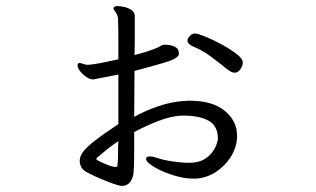

<svg xmlns="http://www.w3.org/2000/svg" viewBox="-20 -571 1040 631"><path d="M614 16Q591 16 564 9Q537 2 513.5 -8.5Q490 -19 475 -30Q460 -41 460 -49Q460 -57 473 -57Q482 -57 493 -53Q516 -45 547 -40.5Q578 -36 601 -36Q631 -36 649.5 -46.5Q668 -57 678.5 -72Q689 -87 692.5 -99Q696 -111 696 -114V-116Q696 -157 666 -174Q636 -191 584 -191H574Q541 -189 499.5 -173Q458 -157 421 -137Q421 -105 421 -73.5Q421 -42 420 -20Q419 2 417 8Q411 26 402 33Q393 40 382 40Q373 40 354.5 33.5Q336 27 315.5 18.5Q295 10 279 2Q263 -6 259 -9Q242 -21 242 -43Q242 -57 253 -72Q264 -87 291.5 -108.5Q319 -130 369 -163V-326L292 -311Q289 -310 285 -310Q276 -310 264.5 -317.5Q253 -325 244 -336Q235 -347 235 -356Q235 -362 238 -363Q239 -363 239.5 -363.5Q240 -364 241 -364Q246 -364 253.5 -361Q261 -358 268 -358H270Q286 -359 312 -364Q338 -369 369 -376Q369 -409 369 -441.5Q369 -474 368 -506Q368 -511 367 -515.5Q366 -520 364 -524Q362 -529 357.5 -534.5Q353 -540 353 -544Q353 -545 353.5 -545.5Q354 -546 354 -547Q357 -551 367 -551Q373 -551 386.5 -548.5Q400 -546 411.5 -538.5Q423 -531 423 -517Q423 -485 423 -453.5Q423 -422 422 -390Q445 -396 465.5 -402.5Q486 -409 501 -416Q505 -418 508.5 -420.5Q512 -423 518 -424H524Q528 -424 538.5 -422.5Q549 -421 558.5 -415Q568 -409 568 -394Q568 -388 558.5 -381Q549 -374 518 -364.5Q487 -355 422 -338Q422 -301 421.5 -263Q421 -225 421 -187Q459 -208 500.5 -222Q542 -236 582 -239Q585 -239 587 -239L598 -240Q601 -240 603 -240Q679 -240 719 -206.5Q759 -173 759 -126V-118Q757 -84 737.5 -54Q718 -24 688 -5Q658 14 624 16ZM751 -332Q741 -332 726 -344Q700 -365 672.5 -385.5Q645 -406 613 -419Q606 -422 601 -427Q596 -432 596 -438Q596 -443 599 -447Q609 -461 621 -461Q629 -461 654 -451Q679 -441 707.5 -425.5Q736 -410 757 -394Q778 -378 778 -365Q778 -355 770 -343.5Q762 -332 751 -332ZM369 -107Q349 -94 333.5 -81.5Q318 -69 298 -52Q297 -52 297 -49Q297 -45 301 -44Q306 -41 324 -33Q342 -25 354 -23Q355 -23 355 -23L358 -22Q359 -22 359 -22Q365 -22 366 -27Q367 -35 367.5 -46Q368 -57 368 -69Q368 -78 368 -87.5Q368 -97 369 -107Z"/></svg>

Font: Klee One SemiBold
Style: Regular
Weight: 600
Designer: Fontworks Inc.
Foundry: Fontworks Inc.
Version: Version 1.00;January 12, 2022;FontCreator 13.0.0.2683 64-bit